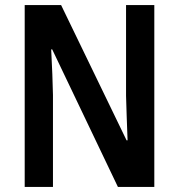

<svg xmlns="http://www.w3.org/2000/svg" viewBox="-20 -785 703 754"><path d="M586 -51H443L185 -591H181Q184 -536 185.5 -494Q187 -452 188 -412V-51H77V-765H220L477 -234H481Q479 -288 477.5 -328.5Q476 -369 475 -409V-765H586Z"/></svg>

Font: Noto Sans Tamil UI Condensed SemiBold
Style: Regular
Weight: 600
Width: 3
Designer: Jelle Bosma - Monotype Design Team
Foundry: Monotype Imaging Inc.
Version: Version 2.004; ttfautohint (v1.8.4.7-5d5b)